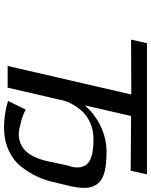

<svg xmlns="http://www.w3.org/2000/svg" viewBox="82 -815 751 955"><g transform="rotate(90 457.5 -337.5)"><path d="M177 -614 195 -693H847L829 -612L557 -614L504 -384Q547 -433 606.5 -462Q666 -491 733 -492Q758 -492 769 -491Q817 -489 848.5 -478Q880 -467 894 -447.5Q908 -428 912 -409Q916 -390 914 -365Q913 -346 906 -312L888 -238Q878 -190 859 -148.5Q840 -107 809 -67.5Q778 -28 727.5 -5Q677 18 613 18Q549 18 482 -2L525 -90Q564 -69 603 -63Q645 -49 685 -61Q764 -86 787 -224L796 -265Q803 -303 809 -315Q822 -372 791.5 -399.5Q761 -427 672 -427Q626 -427 588.5 -409.5Q551 -392 528.5 -365Q506 -338 493.5 -312.5Q481 -287 477 -264L416 0H308L450 -615Z"/></g></svg>

Font: Coval
Style: Italic
Weight: 400
Foundry: Context Ltd
Version: Version 001.000